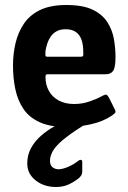

<svg xmlns="http://www.w3.org/2000/svg" viewBox="-20 -500 511 768"><path d="M32 -237Q32 -284 42 -327Q52 -370 75.5 -405Q99 -440 140.5 -460Q182 -480 245 -480Q311 -480 350 -461.5Q389 -443 409 -412Q429 -381 435.5 -344.5Q442 -308 442 -272Q442 -230 432.5 -216.5Q423 -203 403 -203H171Q165 -203 163.5 -200.5Q162 -198 162 -191Q162 -161 175.5 -136.5Q189 -112 215 -98Q241 -84 276 -84Q309 -84 339 -94.5Q369 -105 383 -113Q395 -120 402 -121.5Q409 -123 417 -107L438 -65Q444 -54 441 -49.5Q438 -45 428 -38Q393 -14 344 -3Q295 8 246 8Q181 8 139 -11Q97 -30 74 -64Q51 -98 41.5 -142.5Q32 -187 32 -237ZM313 -293Q313 -321 306 -341Q299 -361 283.5 -372Q268 -383 242 -383Q221 -383 206.5 -375Q192 -367 183 -354Q174 -341 169 -325.5Q164 -310 162 -296Q161 -280 162 -276.5Q163 -273 170 -273H301Q310 -273 312 -276Q314 -279 313 -293ZM204 248Q156 248 122.5 221.5Q89 195 89 154Q89 121 103.5 93.5Q118 66 143.5 43.5Q169 21 200 4Q210 -1 221.5 -5.5Q233 -10 247 -10H310Q317 -10 318 -6Q319 -2 312 3Q258 37 229.5 61.5Q201 86 190.5 105.5Q180 125 180 143Q180 162 191.5 170Q203 178 217 177Q233 176 254.5 166.5Q276 157 292 144Q298 139 303.5 139.5Q309 140 309 148V187Q309 203 291 216Q271 231 250.5 239.5Q230 248 204 248Z"/></svg>

Font: Glory Thin
Style: Bold
Weight: 700
Version: Version 1.011